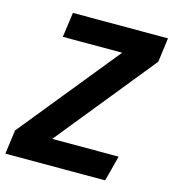

<svg xmlns="http://www.w3.org/2000/svg" viewBox="-122 -779 783 866"><g transform="rotate(15 269.0 -346.0)"><path d="M-3 -112 373 -576H96L112 -692H556L541 -579L169 -119H479L448 0H-18Z"/></g></svg>

Font: Fira Sans SemiBold
Style: Italic
Weight: 600
Italic angle: -8°
Designer: bBox Type GmbH & Carrois Corporate GbR & Edenspiekermann AG
Foundry: bBox Type GmbH & Carrois Corporate GbR & Edenspiekermann AG
Version: Version 4.301